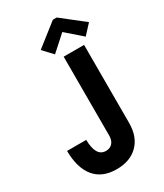

<svg xmlns="http://www.w3.org/2000/svg" viewBox="-230 -1029 964 1126"><g transform="rotate(-30 251.5 -465.5)"><path d="M213.9 7.8Q116.2 7.8 65.7 -54Q15.1 -115.7 14.2 -231H144Q144.5 -175.3 161.6 -146Q178.7 -116.7 212.9 -116.7Q240.2 -116.7 256.8 -134.8Q273.4 -152.8 273.4 -186V-719.7H411.6V-191.9Q411.6 -98.1 358.6 -45.2Q305.7 7.8 213.9 7.8ZM236.3 -756.8 176.3 -820.8 326.7 -939H353L503.4 -820.8L444.3 -756.8L339.8 -848.1H337.9Z"/></g></svg>

Font: Reddit Sans Condensed
Style: Bold
Weight: 700
Designer: Stephen Hutchings
Foundry: Reddit
Version: Version 1.014